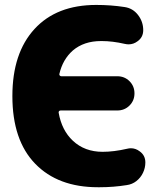

<svg xmlns="http://www.w3.org/2000/svg" viewBox="-20 -785 690 794"><path d="M505.9 -169.9Q513.7 -171.9 521.5 -171.9Q541 -171.9 557.6 -159.2Q581.1 -142.6 581.1 -113.3Q581.1 -90.8 571.3 -70.3Q561.5 -49.8 543.9 -36.1Q526.4 -22.5 503.9 -19.5Q449.2 -10.7 392.6 -10.7Q388.7 -10.7 384.8 -10.7Q219.7 -10.7 125.5 -107.9Q31.2 -205.1 31.2 -387.7Q31.2 -565.4 122.6 -665Q213.9 -764.6 377.9 -764.6Q438.5 -764.6 495.1 -755.9Q529.3 -751 550.8 -723.1Q572.3 -695.3 572.3 -660.2Q572.3 -630.9 548.8 -614.3Q532.2 -601.6 511.7 -601.6Q504.9 -601.6 496.1 -603.5Q445.3 -615.2 401.4 -615.2Q399.4 -615.2 397.5 -615.2Q327.1 -615.2 281.2 -576.2Q239.3 -539.1 225.6 -479.5Q224.6 -475.6 227.1 -472.7Q229.5 -469.7 233.4 -469.7H464.8Q495.1 -469.7 515.6 -449.2Q536.1 -428.7 536.1 -398.9Q536.1 -369.1 515.6 -348.6Q495.1 -328.1 464.8 -328.1H230.5Q226.6 -328.1 224.1 -325.2Q221.7 -322.3 222.7 -318.4Q235.4 -246.1 281.2 -203.1Q330.1 -157.2 404.3 -157.2Q451.2 -157.2 505.9 -169.9Z"/></svg>

Font: Gen Jyuu GothicX Heavy
Style: Bold
Weight: 900
Designer: [Source Han Sans]
Ryoko NISHIZUKA  (kana & ideographs); Paul D. Hunt (Latin, Greek & Cyrillic); Wenlong ZHANG  (bopomofo
Version: Version 1.002.20150607